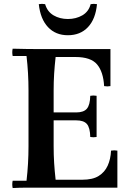

<svg xmlns="http://www.w3.org/2000/svg" viewBox="-20 -948 658 970"><path d="M44 2Q40 -17 44 -35H114Q119 -78 121.5 -121.5Q124 -165 124 -210V-490Q124 -535 121.5 -578.5Q119 -622 114 -665H44Q40 -684 44 -702Q79 -701 116.5 -700.5Q154 -700 188 -700H538V-513Q522 -510 506 -513Q502 -585 470.5 -622.5Q439 -660 361 -660H261Q256 -615 253.5 -575Q251 -535 251 -490V-210Q251 -165 253.5 -125Q256 -85 261 -40H396Q448 -40 478.5 -59Q509 -78 524 -111Q539 -144 541 -187Q557 -190 573 -187V0H188Q154 0 116.5 0Q79 0 44 2ZM436 -256Q435 -303 419 -321.5Q403 -340 365 -340H188V-380H365Q403 -380 419 -399Q435 -418 436 -464Q452 -467 468 -464V-256Q452 -253 436 -256ZM438 -927Q454 -930 470 -927Q463 -852 424.5 -811Q386 -770 323 -770Q261 -770 222.5 -811Q184 -852 176 -927Q192 -930 208 -927Q219 -889 250.5 -870.5Q282 -852 323 -852Q364 -852 396 -870.5Q428 -889 438 -927Z"/></svg>

Font: Poltawski Nowy Medium
Style: Regular
Weight: 500
Version: Version 1.001;gftools[0.9.25]